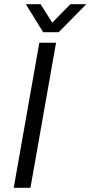

<svg xmlns="http://www.w3.org/2000/svg" viewBox="-20 -888 428 908"><path d="M388.2 -868.2 257.8 -735.8H184.1L102.1 -868.2H171.9L227.1 -780.8L313 -868.2ZM44.9 0 166 -686H245.1L124 0Z"/></svg>

Font: Archivo Light
Style: Italic
Weight: 300
Italic angle: -10°
Designer: Hector Gatti
Foundry: Omnibus-Type
Version: Version 2.001